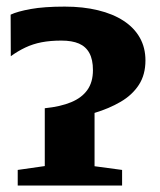

<svg xmlns="http://www.w3.org/2000/svg" viewBox="-20 -576 496 596"><path d="M35 0V-48.5L119 -60.5V-240Q168 -245 201 -258.8Q234 -272.5 251.2 -296.8Q268.5 -321 268.5 -358.5Q268.5 -391 257.5 -411.2Q246.5 -431.5 225 -440.8Q203.5 -450 170.5 -450Q136.5 -450 109.2 -444.8Q82 -439.5 58.8 -428.5Q35.5 -417.5 13.5 -401.5L13 -530.5Q34 -540.5 75.5 -548Q117 -555.5 181 -555.5Q238 -555.5 284.2 -544.2Q330.5 -533 363.5 -511.5Q396.5 -490 414 -459Q431.5 -428 431.5 -388.5Q431.5 -344 411 -312.5Q390.5 -281 354.5 -260Q318.5 -239 273.5 -225.5V-60L359 -48.5V0Z"/></svg>

Font: Merriweather 60pt ExtraBold
Style: Regular
Weight: 800
Version: Version 2.100